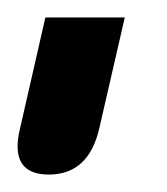

<svg xmlns="http://www.w3.org/2000/svg" viewBox="-53 40 191 220"><path d="M-1 60H90L61 186Q49 240 3 240Q-43 240 -30 187Z"/></svg>

Font: Coval
Style: Book Italic
Weight: 350
Foundry: Context Ltd
Version: Version 001.000